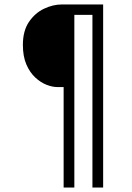

<svg xmlns="http://www.w3.org/2000/svg" viewBox="-20 -720 590 860"><path d="M265 120V-330H237Q215 -330 188.5 -340.2Q162 -350.5 137.8 -373Q113.5 -395.5 98 -431.5Q82.5 -467.5 82.5 -519Q82.5 -582 109.8 -622Q137 -662 177.2 -681Q217.5 -700 256.5 -700H442V120H394V-653.5H313V120Z"/></svg>

Font: Trispace SemiCondensed ExtraLight
Style: Regular
Weight: 200
Width: 4
Designer: Tyler Finck
Foundry: Etcetera Type Company
Version: Version 1.210; ttfautohint (v1.8.3)